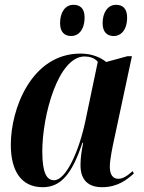

<svg xmlns="http://www.w3.org/2000/svg" viewBox="-20 -769 599 799"><path d="M454 -619C481 -619 509 -642 509 -696C509 -733 491 -749 463 -749C428 -749 407 -716 407 -673C407 -636 425 -619 454 -619ZM277 -619C304 -619 332 -642 332 -697C332 -733 314 -749 286 -749C250 -749 230 -716 230 -673C230 -636 248 -619 277 -619ZM158 10C233 10 280 -45 323 -175H326C320 -142 315 -115 315 -82C315 -19 348 10 405 10C469 10 508 -21 537 -47L532 -57C512 -39 493 -25 472 -25C450 -25 437 -42 437 -75C437 -106 449 -161 455 -189L529 -535H510L422 -511C400 -529 364 -546 315 -546C111 -546 25 -316 25 -167C25 -59 67 10 158 10ZM205 -19C174 -19 156 -50 156 -139C156 -289 222 -534 332 -534C353 -534 373 -528 387 -512L335 -264C309 -141 255 -19 205 -19Z"/></svg>

Font: Noto Serif Display Condensed
Style: Bold Italic
Weight: 700
Width: 3
Italic angle: -12°
Designer: Monotype Design Team
Foundry: Monotype Imaging Inc.
Version: Version 2.009